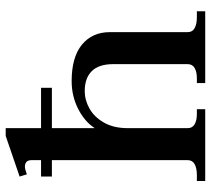

<svg xmlns="http://www.w3.org/2000/svg" viewBox="-54 -704 757 690"><g transform="rotate(-90 325.0 -358.5)"><path d="M630 -30V0H372V-30H389Q412 -30 426 -38Q440 -46 440 -63V-331Q440 -382 415 -407.5Q390 -433 343 -433Q311 -433 280.5 -416Q250 -399 230 -364Q210 -329 210 -279V-63Q210 -46 224 -38Q238 -30 261 -30H278V0H20V-30H41Q66 -30 80.5 -38Q95 -46 95 -63V-551H36V-590H95V-624Q95 -648 71 -648Q63 -648 44 -641L36 -667L182 -717H210V-590H355V-551H210V-397Q233 -433 279 -456.5Q325 -480 379 -480Q465 -480 510 -443Q555 -406 555 -343V-63Q555 -46 569.5 -38Q584 -30 609 -30Z"/></g></svg>

Font: Taviraj Medium
Style: Regular
Weight: 500
Designer: Katatrad Team
Foundry: CadsonDemak
Version: Version 1.001